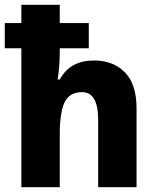

<svg xmlns="http://www.w3.org/2000/svg" viewBox="-21 -780 652 800"><path d="M228 -760V-684H349V-579H228V-562Q228 -534 225.5 -503Q223 -472 219 -449H228Q251 -490 286.5 -509Q322 -528 370 -528Q451 -528 499.5 -478.5Q548 -429 548 -328V0H388V-281Q388 -396 321 -396Q268 -396 248 -353.5Q228 -311 228 -221V0H68V-579H-1V-684H68V-760Z"/></svg>

Font: Noto Sans Ethiopic SemiCondensed ExtraBold
Style: Regular
Weight: 800
Width: 4
Designer: Monotype Design Team
Foundry: Monotype Imaging Inc.
Version: Version 2.102; ttfautohint (v1.8.4.7-5d5b)